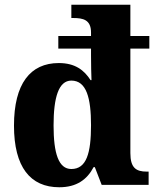

<svg xmlns="http://www.w3.org/2000/svg" viewBox="-20 -780 662 810"><path d="M230 10C303 10 347 -22 375 -75H380L409 0H607V-56H599C554 -56 530 -72 530 -134V-575H610V-628H530V-760H281V-704H289C330 -704 364 -697 364 -643V-628H226V-575H364V-547C364 -511 365 -462 366 -442H362C335 -484 297 -514 228 -514C108 -514 39 -427 39 -250C39 -75 108 10 230 10ZM281 -67C227 -67 206 -133 206 -251C206 -368 227 -440 281 -440C345 -440 364 -366 364 -252C364 -134 345 -67 281 -67Z"/></svg>

Font: Noto Serif Hebrew SemiCondensed ExtraBold
Style: Regular
Weight: 800
Width: 4
Designer: Monotype Design Team
Foundry: Monotype Imaging Inc.
Version: Version 2.004